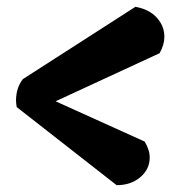

<svg xmlns="http://www.w3.org/2000/svg" viewBox="-20 -627 502 563"><path d="M29 -313Q27 -325 27 -332Q27 -369 47 -395L377 -607Q417 -600 439.5 -575.5Q462 -551 462 -519Q462 -496 448 -471L143 -330L404 -212Q419 -188 419 -165Q419 -131 391.5 -107.5Q364 -84 322 -84Z"/></svg>

Font: Mogra
Style: Regular
Weight: 400
Designer: Lipi Raval
Foundry: Lipi Raval
Version: Version 1.002;PS 1.002;hotconv 1.0.88;makeotf.lib2.5.647800;